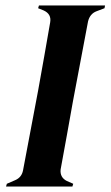

<svg xmlns="http://www.w3.org/2000/svg" viewBox="-20 -680 403 700"><path d="M2 0 5 -10 35 -23Q59 -33 64 -59L119 -350Q129 -406 141 -473Q153 -540 163 -599Q168 -629 139 -642L119 -650L122 -660H363L361 -650L332 -639Q308 -630 301 -602L246 -311Q236 -255 224 -188Q212 -121 201 -62Q198 -33 224 -20L247 -10L244 0Z"/></svg>

Font: DeepMind Serif Display
Style: Italic
Weight: 400
Italic angle: -12°
Designer: Frank Grießhammer / Modifications: Colophon Foundry
Foundry: Colophon Foundry
Version: Version 5.003; ttfautohint (v1.8.2)